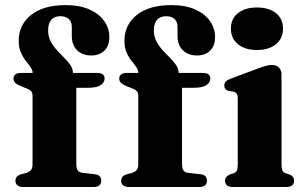

<svg xmlns="http://www.w3.org/2000/svg" viewBox="-20 -750 1222 770"><path d="M286 -92Q286 -76 291.5 -67.2Q297 -58.5 310 -57L361.5 -51Q374.5 -49.5 380.2 -42.5Q386 -35.5 386 -25.5Q386 0 354.5 0H72.5Q58.5 0 50.2 -6.5Q42 -13 42 -24Q42 -35 47.8 -41.5Q53.5 -48 66.5 -51.5L83.5 -56Q98.5 -60.5 104.5 -68.5Q110.5 -76.5 110.5 -91V-367Q110.5 -376.5 105.5 -383.2Q100.5 -390 86.5 -395.5L64.5 -404Q47 -411.5 40.5 -418.5Q34 -425.5 34 -434.5Q34 -444.5 41.2 -451Q48.5 -457.5 64 -457.5H147.5L111 -441V-456.5Q111 -468.5 102.8 -480.5Q94.5 -492.5 83.2 -506.5Q72 -520.5 63.5 -539.8Q55 -559 55 -586Q55 -650.5 104.5 -690Q154 -729.5 243 -729.5Q299.5 -729.5 338.8 -712Q378 -694.5 398.2 -665.2Q418.5 -636 418.5 -602Q418.5 -565.5 398.2 -546.5Q378 -527.5 346 -527.5Q310.5 -527.5 289.2 -548.5Q268 -569.5 268 -605.5V-641.5Q268 -663.5 255.5 -674.2Q243 -685 222.5 -685Q198 -685 185.5 -670.2Q173 -655.5 173 -628Q173 -604 183 -584.8Q193 -565.5 207.8 -549.2Q222.5 -533 237.5 -518.2Q252.5 -503.5 262.5 -488.8Q272.5 -474 272.5 -456.5V-432L253.5 -457.5H370.5Q384 -457.5 391.8 -451.8Q399.5 -446 399.5 -435.5Q399.5 -419.5 384 -408.8Q368.5 -398 333 -398H286ZM710 -92Q710 -76 715.5 -67.2Q721 -58.5 734 -57L785.5 -51Q798.5 -49.5 804.2 -42.5Q810 -35.5 810 -25.5Q810 0 778.5 0H496.5Q482.5 0 474.2 -6.5Q466 -13 466 -24Q466 -35 471.8 -41.5Q477.5 -48 490.5 -51.5L507.5 -56Q522.5 -60.5 528.5 -68.5Q534.5 -76.5 534.5 -91V-367Q534.5 -376.5 529.5 -383.2Q524.5 -390 510.5 -395.5L488.5 -404Q471 -411.5 464.5 -418.5Q458 -425.5 458 -434.5Q458 -444.5 465.2 -451Q472.5 -457.5 488 -457.5H571.5L535 -441V-456.5Q535 -468.5 526.8 -480.5Q518.5 -492.5 507.2 -506.5Q496 -520.5 487.5 -539.8Q479 -559 479 -586Q479 -650.5 528.5 -690Q578 -729.5 667 -729.5Q723.5 -729.5 762.8 -712Q802 -694.5 822.2 -665.2Q842.5 -636 842.5 -602Q842.5 -565.5 822.2 -546.5Q802 -527.5 770 -527.5Q734.5 -527.5 713.2 -548.5Q692 -569.5 692 -605.5V-641.5Q692 -663.5 679.5 -674.2Q667 -685 646.5 -685Q622 -685 609.5 -670.2Q597 -655.5 597 -628Q597 -604 607 -584.8Q617 -565.5 631.8 -549.2Q646.5 -533 661.5 -518.2Q676.5 -503.5 686.5 -488.8Q696.5 -474 696.5 -456.5V-432L677.5 -457.5H794.5Q808 -457.5 815.8 -451.8Q823.5 -446 823.5 -435.5Q823.5 -419.5 808 -408.8Q792.5 -398 757 -398H710ZM1109 -451.5V-91.5Q1109 -74 1112.8 -66.2Q1116.5 -58.5 1125 -55.5L1140 -50.5Q1150.5 -46.5 1155 -40Q1159.5 -33.5 1159.5 -25Q1159.5 -13.5 1151.8 -6.8Q1144 0 1127.5 0H914.5Q898 0 890.2 -6.8Q882.5 -13.5 882.5 -25Q882.5 -33.5 887.2 -39.8Q892 -46 902 -50.5L917.5 -55.5Q926 -58.5 929.8 -66.2Q933.5 -74 933.5 -91.5V-354Q933.5 -368 929.2 -374.2Q925 -380.5 916.5 -382.5L898 -385Q888 -388 883.8 -393.2Q879.5 -398.5 879.5 -407Q879.5 -417 885.2 -423Q891 -429 906.5 -435L1009.5 -473.5Q1032.5 -482 1045.8 -485.8Q1059 -489.5 1069 -489.5Q1089 -489.5 1099 -478.8Q1109 -468 1109 -451.5ZM1010.5 -549.5Q962.5 -549.5 934.2 -572.8Q906 -596 906 -635.5Q906 -674.5 934.2 -697.2Q962.5 -720 1010.5 -720Q1058.5 -720 1086.8 -697.2Q1115 -674.5 1115 -635.5Q1115 -596 1086.8 -572.8Q1058.5 -549.5 1010.5 -549.5Z"/></svg>

Font: Fraunces
Style: Bold
Weight: 700
Version: Version 1.000;[b76b70a41]